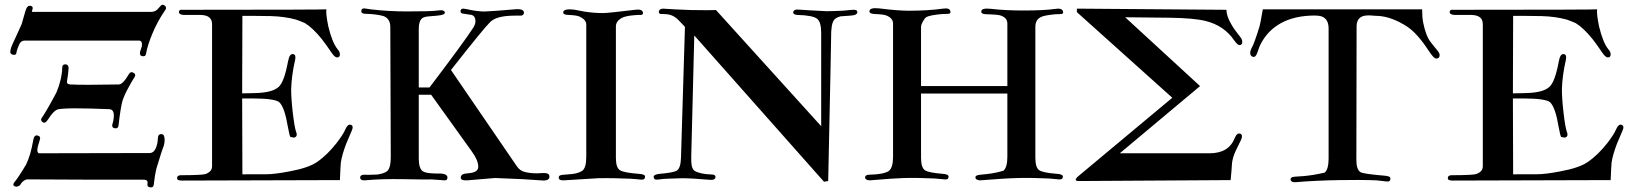

<svg xmlns="http://www.w3.org/2000/svg" viewBox="-20 -773 6993 823"><path d="M51 -551C52 -556 55 -565 60 -577C65 -592 74 -599 86 -599H572C581 -600 586 -597 588 -589C589 -583 589 -576 586 -568C582 -557 580 -550 580 -548C579 -539 582 -533 591 -532C600 -531 605 -534 606 -543C611 -570 620 -597 632 -626C647 -663 666 -698 689 -731C694 -738 692 -745 685 -750C678 -755 672 -753 667 -746L653 -731C646 -725 637 -722 626 -722H127C120 -721 116 -722 117 -727L120 -735C121 -743 118 -747 111 -748C101 -750 94 -743 89 -726L73 -670C41 -597 25 -572 24 -551C24 -543 29 -539 38 -538C47 -537 51 -541 51 -551ZM473 -223C482 -222 487 -226 488 -235C494 -288 500 -323 505 -341C511 -359 520 -379 532 -400C540 -415 548 -429 557 -443C562 -451 560 -457 552 -461C544 -466 538 -464 533 -456C516 -427 502 -412 490 -411C387 -409 318 -409 281 -411C270 -412 266 -416 267 -424C271 -445 273 -464 274 -481C274 -490 270 -496 263 -497C254 -498 248 -495 247 -486C246 -449 237 -413 222 -377C194 -324 173 -288 160 -269C154 -262 155 -256 162 -250C175 -239 185 -260 196 -276C207 -291 218 -301 227 -304C252 -310 326 -310 449 -305C462 -304 468 -295 468 -277C468 -270 467 -261 465 -252L461 -238C460 -229 464 -224 473 -223ZM668 -198C661 -197 657 -191 657 -182C656 -169 655 -158 652 -150C646 -128 636 -117 621 -117L149 -116C143 -116 140 -121 140 -130C140 -138 144 -153 151 -175C154 -184 151 -189 142 -192C131 -195 125 -188 122 -170C115 -129 105 -95 92 -68C69 -29 52 -4 41 9C34 19 37 25 48 27C53 28 57 26 62 23C63 22 64 22 65 22C71 11 78 4 85 0C88 -2 92 -3 95 -4C86 -4 167 -4 336 -3H588C607 -3 615 -1 612 16C611 25 615 29 624 30C633 31 638 28 639 19C642 -10 646 -32 650 -49C665 -98 675 -131 682 -148C686 -163 687 -176 684 -187C682 -196 677 -199 668 -198Z M1487 -211C1494 -226 1493 -235 1484 -238C1475 -241 1468 -235 1461 -220C1455 -205 1442 -185 1423 -160C1397 -127 1369 -99 1338 -78C1313 -61 1274 -48 1219 -38C1178 -30 1144 -26 1119 -26C1042 -26 1008 -26 1019 -25L1018 -351H1062C1128 -351 1167 -345 1178 -334C1193 -319 1205 -284 1214 -229C1219 -201 1223 -187 1225 -186C1233 -184 1238 -183 1240 -183C1253 -186 1255 -195 1248 -212C1245 -221 1240 -247 1235 -290C1230 -333 1228 -366 1228 -389C1229 -426 1234 -469 1245 -516C1248 -531 1246 -539 1237 -541C1226 -543 1219 -533 1215 -511C1204 -452 1191 -416 1175 -401C1157 -384 1123 -375 1072 -374C1043 -373 1025 -373 1018 -373L1019 -705C1053 -705 1094 -705 1141 -704C1180 -703 1216 -698 1249 -689C1263 -684 1276 -679 1287 -674C1310 -660 1334 -637 1359 -606C1371 -591 1385 -571 1402 -546C1413 -530 1422 -524 1431 -528C1435 -530 1437 -534 1437 -540C1437 -547 1434 -555 1427 -562C1411 -582 1398 -615 1387 -661C1380 -696 1377 -720 1379 -733C1380 -732 1173 -731 759 -731C751 -732 747 -728 747 -721C747 -714 754 -710 767 -709C767 -709 790 -709 837 -709C872 -709 889 -696 889 -669V-60C889 -45 880 -34 861 -27C852 -24 817 -22 756 -22C745 -22 739 -18 739 -9C739 -2 746 1 760 1L1437 -1C1439 -45 1440 -70 1441 -76C1444 -98 1452 -125 1464 -157L1487 -211Z M2335 -17C2335 -28 2324 -33 2302 -31C2278 -29 2255 -30 2233 -35C2217 -38 2204 -47 2195 -61L1913 -473C2009 -595 2064 -662 2078 -675C2095 -696 2132 -706 2188 -706H2214C2221 -707 2225 -711 2226 -718C2226 -730 2214 -736 2186 -733C2127 -728 2087 -725 2064 -724C2047 -723 2027 -725 2004 -729C1981 -734 1969 -736 1966 -736C1958 -736 1954 -732 1954 -725C1954 -720 1957 -716 1962 -715L2002 -709C2013 -705 2018 -696 2018 -682C2018 -672 2014 -662 2007 -652C1984 -616 1922 -531 1821 -398H1775V-650C1775 -672 1780 -687 1790 -695C1795 -699 1805 -702 1820 -703L1855 -706C1876 -708 1887 -712 1887 -719C1886 -728 1876 -731 1856 -728C1836 -725 1792 -724 1723 -724C1671 -724 1620 -727 1569 -733L1542 -737C1533 -737 1529 -734 1529 -727C1528 -718 1534 -714 1546 -714C1581 -713 1607 -709 1624 -704C1643 -697 1653 -681 1653 -658L1655 -100C1655 -69 1650 -48 1639 -39C1630 -32 1616 -28 1599 -25C1575 -24 1555 -23 1539 -24C1529 -23 1524 -20 1524 -13C1523 -4 1531 1 1543 0C1597 -5 1652 -6 1707 -5C1773 -4 1814 -3 1829 -4C1850 -3 1868 -1 1883 0C1893 1 1898 -3 1898 -12C1898 -21 1890 -27 1873 -29C1859 -29 1845 -29 1831 -30C1813 -31 1800 -34 1792 -39C1781 -47 1775 -65 1775 -93V-367H1828L2003 -123C2021 -98 2030 -77 2030 -58C2030 -41 2015 -32 1984 -30C1965 -29 1955 -23 1955 -12C1955 -3 1963 1 1983 0L2102 -10C2192 -7 2262 -3 2312 1C2328 0 2336 -6 2335 -17Z M2745 -16C2745 -23 2736 -27 2717 -28C2676 -31 2650 -36 2638 -43C2626 -50 2620 -68 2620 -96V-660C2620 -674 2628 -686 2643 -695C2655 -702 2674 -706 2701 -708C2710 -709 2719 -709 2728 -709C2734 -710 2737 -713 2736 -718C2735 -730 2723 -734 2702 -731C2627 -722 2581 -717 2564 -717C2539 -717 2513 -719 2487 -723L2439 -732C2410 -735 2395 -731 2394 -720C2394 -713 2402 -709 2417 -709C2439 -708 2455 -706 2464 -702C2483 -693 2493 -682 2493 -668V-100C2493 -69 2487 -49 2476 -41C2465 -34 2451 -29 2432 -27C2396 -23 2375 -26 2375 -13C2374 -4 2382 1 2397 0L2543 -9C2587 -10 2633 -9 2681 -7C2702 -6 2718 -4 2728 -3C2739 -2 2745 -6 2745 -16Z M3655 -722C3654 -729 3648 -732 3635 -731L3591 -727C3562 -726 3539 -725 3523 -725C3466 -728 3425 -730 3401 -732C3388 -733 3380 -728 3380 -719C3381 -713 3386 -710 3397 -709C3442 -708 3470 -702 3482 -693C3494 -684 3500 -664 3500 -631V-232L3049 -730C3035 -729 2999 -729 2941 -730C2885 -732 2850 -734 2837 -735C2816 -738 2805 -734 2804 -722C2804 -717 2807 -714 2812 -713C2821 -713 2829 -713 2837 -712C2857 -711 2876 -701 2893 -682L2916 -658L2899 -96C2898 -66 2892 -48 2880 -41C2868 -35 2844 -31 2808 -28C2791 -26 2782 -22 2782 -16C2782 -6 2787 -2 2798 -3C2819 -6 2834 -7 2842 -7C2870 -8 2891 -9 2904 -9C2928 -9 2969 -7 3026 -2C3039 -1 3047 -6 3047 -15C3046 -22 3041 -25 3031 -25C2996 -26 2971 -32 2957 -41C2946 -48 2942 -68 2943 -103L2956 -621L3512 6L3530 3C3539 -412 3543 -625 3543 -638C3544 -655 3546 -668 3550 -678C3555 -691 3566 -699 3583 -703L3625 -706C3646 -707 3656 -713 3655 -722Z M4537 -721C4536 -733 4526 -738 4505 -735C4470 -730 4423 -728 4366 -728C4318 -728 4272 -730 4229 -735C4201 -738 4187 -735 4186 -724C4186 -716 4193 -712 4208 -712C4243 -711 4264 -709 4271 -706C4289 -699 4298 -688 4298 -672V-404H3928V-658C3928 -670 3942 -694 3950 -699C3959 -705 3983 -710 4021 -713C4030 -713 4038 -713 4046 -714C4052 -715 4055 -717 4054 -722C4053 -735 4043 -739 4022 -736C3979 -730 3930 -727 3875 -727C3847 -727 3805 -730 3749 -737C3721 -740 3707 -736 3707 -725C3706 -718 3713 -714 3728 -713C3755 -712 3772 -710 3781 -706C3799 -698 3808 -687 3808 -672V-101C3808 -70 3802 -50 3791 -41C3778 -31 3749 -25 3704 -24C3694 -23 3689 -20 3688 -13C3688 -5 3696 0 3709 0C3777 -6 3826 -9 3856 -10C3897 -11 3940 -10 3985 -8L4030 -4C4041 -3 4046 -7 4046 -16C4046 -23 4037 -27 4020 -28C3981 -31 3956 -36 3945 -43C3934 -50 3928 -68 3928 -97V-372H4298V-101C4298 -70 4292 -50 4281 -41C4203 -18 4163 -31 4161 -13C4161 -5 4169 0 4182 0C4247 -5 4301 -9 4346 -10C4386 -11 4429 -10 4475 -8L4519 -4C4530 -3 4536 -7 4536 -16C4536 -23 4527 -27 4510 -28C4471 -31 4446 -36 4435 -43C4424 -50 4418 -68 4418 -97V-658C4418 -677 4425 -691 4440 -699C4450 -705 4472 -709 4505 -712C4513 -712 4521 -712 4529 -713C4535 -714 4538 -716 4537 -721Z M5299 -581C5303 -583 5305 -587 5305 -593C5305 -600 5302 -608 5296 -615C5281 -634 5268 -651 5259 -667C5244 -692 5237 -714 5237 -731L4596 -736V-721L5005 -354L4606 -21C4596 -13 4591 -7 4591 -3C4591 1 4595 3 4604 3L5255 -1C5258 -31 5260 -55 5261 -74C5263 -90 5268 -108 5277 -127L5299 -172C5306 -187 5305 -197 5296 -200C5287 -203 5279 -197 5273 -182C5256 -138 5220 -116 5165 -116H4780L5124 -404L4803 -699L4995 -697C5066 -696 5117 -691 5148 -683C5201 -670 5242 -642 5271 -599C5282 -583 5291 -577 5299 -581Z M6136 -522C6146 -522 6151 -527 6151 -537C6151 -542 6148 -549 6141 -557C6126 -576 6116 -587 6113 -592C6099 -609 6088 -638 6080 -678C6077 -694 6076 -712 6076 -733H5393C5386 -692 5381 -667 5379 -660C5364 -611 5353 -582 5348 -573C5342 -562 5339 -553 5339 -546C5339 -537 5343 -531 5352 -529C5359 -528 5364 -533 5369 -546L5379 -574C5412 -647 5481 -701 5597 -706C5619 -707 5635 -706 5644 -703C5665 -696 5675 -678 5675 -651V-93C5675 -62 5669 -42 5658 -33C5623 -25 5592 -20 5565 -18C5533 -15 5513 -18 5512 -5C5512 4 5520 9 5533 8C5592 3 5655 0 5722 -1C5777 -2 5829 -2 5880 0L5924 5C5935 6 5940 2 5940 -8C5940 -15 5931 -19 5914 -20C5854 -25 5820 -30 5812 -35C5800 -42 5794 -60 5794 -88L5795 -662C5796 -692 5812 -707 5845 -707C5850 -707 5857 -707 5865 -706C5876 -705 5882 -705 5885 -705C5926 -703 5969 -687 6013 -658C6041 -639 6071 -606 6103 -557C6118 -534 6129 -522 6136 -522Z M6934 -211C6941 -226 6940 -235 6931 -238C6922 -241 6915 -235 6908 -220C6902 -205 6889 -185 6870 -160C6844 -127 6816 -99 6785 -78C6760 -61 6721 -48 6666 -38C6625 -30 6591 -26 6566 -26C6489 -26 6455 -26 6466 -25L6465 -351H6509C6575 -351 6614 -345 6625 -334C6640 -319 6652 -284 6661 -229C6666 -201 6670 -187 6672 -186C6680 -184 6685 -183 6687 -183C6700 -186 6702 -195 6695 -212C6692 -221 6687 -247 6682 -290C6677 -333 6675 -366 6675 -389C6676 -426 6681 -469 6692 -516C6695 -531 6693 -539 6684 -541C6673 -543 6666 -533 6662 -511C6651 -452 6638 -416 6622 -401C6604 -384 6570 -375 6519 -374C6490 -373 6472 -373 6465 -373L6466 -705C6500 -705 6541 -705 6588 -704C6627 -703 6663 -698 6696 -689C6710 -684 6723 -679 6734 -674C6757 -660 6781 -637 6806 -606C6818 -591 6832 -571 6849 -546C6860 -530 6869 -524 6878 -528C6882 -530 6884 -534 6884 -540C6884 -547 6881 -555 6874 -562C6858 -582 6845 -615 6834 -661C6827 -696 6824 -720 6826 -733C6827 -732 6620 -731 6206 -731C6198 -732 6194 -728 6194 -721C6194 -714 6201 -710 6214 -709C6214 -709 6237 -709 6284 -709C6319 -709 6336 -696 6336 -669V-60C6336 -45 6327 -34 6308 -27C6299 -24 6264 -22 6203 -22C6192 -22 6186 -18 6186 -9C6186 -2 6193 1 6207 1L6884 -1C6886 -45 6887 -70 6888 -76C6891 -98 6899 -125 6911 -157L6934 -211Z"/></svg>

Font: GFS Fleischman
Style: Regular
Weight: 400
Designer: George Matthiopoulos
Foundry: George Matthiopoulos
Version: Version 1.0